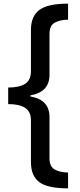

<svg xmlns="http://www.w3.org/2000/svg" viewBox="-20 -819 439 1055"><path d="M354 216Q241 216 195.5 181.5Q150 147 150 72V-157Q150 -206 118 -226.5Q86 -247 25 -247V-338Q86 -338 118 -358.5Q150 -379 150 -427V-655Q150 -730 196.5 -764.5Q243 -799 354 -799V-711Q308 -710 280 -694Q252 -678 252 -633V-408Q252 -313 147 -295V-289Q252 -271 252 -176V51Q252 95 279 111.5Q306 128 354 129Z"/></svg>

Font: Noto Sans Sinhala ExtraCondensed SemiBold
Style: Regular
Weight: 600
Width: 2
Designer: Jelle Bosma - Monotype Design Team
Foundry: Monotype Imaging Inc.
Version: Version 2.006; ttfautohint (v1.8.4.7-5d5b)